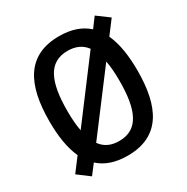

<svg xmlns="http://www.w3.org/2000/svg" viewBox="-166 -859 992 1019"><g transform="rotate(-30 330.0 -350.0)"><path d="M330 16C530 16 600 -128 600 -350C600 -441 588 -520 560 -580L622 -662L549 -716L505 -657C463 -695 406 -716 330 -716C130 -716 60 -572 60 -350C60 -259 72 -180 100 -120L38 -38L110 16L155 -43C196 -5 254 16 330 16ZM170 -350C170 -525 211 -626 330 -626C380 -626 417 -608 442 -574L180 -226C173 -262 170 -303 170 -350ZM218 -127 480 -474C487 -439 490 -397 490 -350C490 -175 449 -74 330 -74C279 -74 243 -92 218 -127Z"/></g></svg>

Font: Uncut Plan8
Style: Regular
Weight: 400
Designer: Kasper Nordkvist
Foundry: UNCUT.wtf
Version: Version 1.002;Glyphs 3.1.2 (3151)